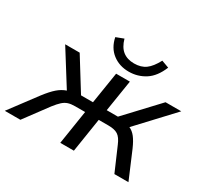

<svg xmlns="http://www.w3.org/2000/svg" viewBox="-187 -901 1165 1100"><g transform="rotate(30 395.5 -350.5)"><path d="M-43 0 91 -179Q124 -222 150.5 -245Q177 -268 207 -278L66 -503H162L291 -295H370L403 -503H494L461 -295H535L730 -503H834L622 -276Q645 -266 663 -243Q681 -220 699 -179L775 0H682L615 -155Q598 -196 576 -210Q554 -224 514 -224H449L414 0H324L359 -224H294Q266 -224 247.5 -218Q229 -212 212.5 -197Q196 -182 175 -155L60 0ZM459 -549Q397 -549 352 -583.5Q307 -618 294 -682L344 -701Q358 -651 387.5 -628Q417 -605 462 -605Q508 -605 538 -627Q568 -649 595 -700L644 -682Q615 -611 566.5 -580Q518 -549 459 -549Z"/></g></svg>

Font: Mulish Medium
Style: Italic
Weight: 500
Italic angle: -9°
Designer: Vernon Adams
Foundry: Vernon Adams
Version: Version 3.603; ttfautohint (v1.8.3)